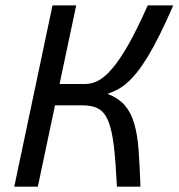

<svg xmlns="http://www.w3.org/2000/svg" viewBox="-20 -696 666 716"><path d="M264.2 -675.8 202.1 -382.8H298.8Q322.3 -382.8 346.4 -395.3Q370.6 -407.7 398.4 -440.2Q426.3 -472.7 458.7 -529.5Q491.2 -586.4 530.8 -675.8H626Q599.1 -613.3 575.4 -566.2Q551.8 -519 530.8 -484.4Q509.8 -449.7 490.5 -425.8Q471.2 -401.9 452.9 -386.2Q434.6 -370.6 416.7 -361.3Q398.9 -352.1 380.9 -346.2Q421.9 -330.1 445.1 -303.5Q468.3 -276.9 480.5 -235.4Q492.7 -193.8 496.8 -136Q501 -78.1 503.9 0H416Q411.6 -91.3 404.8 -149.9Q397.9 -208.5 384.5 -242.7Q371.1 -276.9 348.1 -290Q325.2 -303.2 288.1 -303.2H185.1L121.1 0H33.2L175.8 -675.8Z"/></svg>

Font: Clear Sans
Style: Italic
Weight: 400
Italic angle: -12°
Foundry: Intel Corporation
Version: Version 1.00